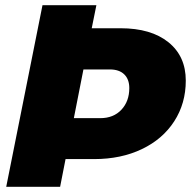

<svg xmlns="http://www.w3.org/2000/svg" viewBox="-20 -721 747 741"><path d="M697 -410Q697 -322 652.5 -253Q608 -184 527.5 -145.5Q447 -107 343 -107H233L212 0H4L144 -701H352L334 -612H445Q563 -612 630 -558Q697 -504 697 -410ZM479 -381Q479 -415 459.5 -434Q440 -453 404 -453H302L265 -265H367Q418 -265 448.5 -297.5Q479 -330 479 -381Z"/></svg>

Font: TypoPRO Montserrat Alternates
Style: Italic
Weight: 800
Italic angle: -11.3°
Designer: Julieta Ulanovsky
Foundry: Julieta Ulanovsky
Version: Version 6.001